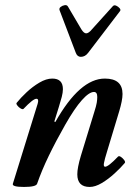

<svg xmlns="http://www.w3.org/2000/svg" viewBox="-20 -727 531 760"><path d="M75 13Q26 13 31 0L129 -316Q135 -336 124 -336Q111 -336 73 -296Q70 -293 62 -297.5Q54 -302 48.5 -309.5Q43 -317 46 -320Q62 -340 85.5 -362Q109 -384 136 -400Q163 -416 187 -416Q229 -416 229 -374Q229 -361 224.5 -343.5Q220 -326 213 -304L195 -246L199 -244Q296 -416 395 -416Q465 -416 465 -355Q465 -342 461.5 -324.5Q458 -307 452 -287L404 -128Q394 -96 391.5 -81.5Q389 -67 396 -67Q409 -67 447 -107Q451 -111 458.5 -106Q466 -101 471.5 -93.5Q477 -86 474 -82Q458 -63 433.5 -40.5Q409 -18 383 -2.5Q357 13 335 13Q286 13 286 -37Q286 -63 300 -110L353 -283Q361 -308 363 -320.5Q365 -333 365 -343Q365 -363 352 -363Q333 -363 304 -330.5Q275 -298 238 -233Q201 -168 173 -110Q145 -52 127 0Q123 13 75 13ZM300 -502Q286 -502 280 -518L216 -686Q213 -694 220 -699.5Q227 -705 236 -706.5Q245 -708 249 -701L302 -611Q312 -595 321 -595Q331 -595 344 -611L427 -703Q432 -708 440 -704.5Q448 -701 453.5 -694.5Q459 -688 455 -683L329 -518Q317 -502 300 -502Z"/></svg>

Font: Junicode
Style: Bold Italic
Weight: 700
Italic angle: -11°
Designer: Peter S. Baker
Version: Version 2.100; ttfautohint (v1.8.4)